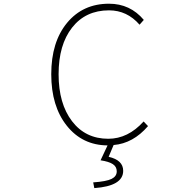

<svg xmlns="http://www.w3.org/2000/svg" viewBox="-20 -759 1040 1019"><path d="M742.2 -114.3 765.6 -89.8Q686.5 2 583 10.7L556.6 73.2Q633.8 90.8 633.8 147.5Q633.8 228.5 480.5 239.3L474.6 209Q544.9 204.1 572.3 190.4Q599.6 176.8 599.6 150.4Q599.6 126 579.1 112.3Q558.6 98.6 513.7 91.8L550.8 12.7Q417 11.7 334.5 -91.8Q252 -195.3 252 -365.2Q252 -536.1 335.9 -637.7Q419.9 -739.3 558.6 -739.3Q670.9 -739.3 743.2 -653.3L720.7 -627.9Q654.3 -704.1 558.6 -704.1Q434.6 -704.1 362.8 -612.8Q291 -521.5 291 -365.2Q291 -209 362.3 -115.7Q433.6 -22.5 554.7 -22.5Q659.2 -22.5 742.2 -114.3Z"/></svg>

Font: Gen Shin Gothic Monospace ExtraLight
Style: Regular
Weight: 200
Designer: [Source Han Sans]
Ryoko NISHIZUKA  (kana & ideographs); Paul D. Hunt (Latin, Greek & Cyrillic); Wenlong ZHANG  (bopomofo
Version: Version 1.002.20150607